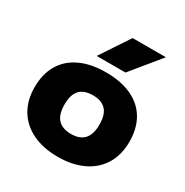

<svg xmlns="http://www.w3.org/2000/svg" viewBox="-184 -959 1082 1120"><g transform="rotate(30 357.0 -399.0)"><path d="M37.5 -274.5Q37.5 -364 75.2 -427.5Q113 -491 184.8 -524.2Q256.5 -557.5 357 -557.5Q457.5 -557.5 529.2 -524.2Q601 -491 638.5 -427.5Q676 -364 676 -274.5Q676 -185.5 636.5 -121.2Q597 -57 525 -23.2Q453 10.5 357 10.5Q260.5 10.5 188.5 -23.2Q116.5 -57 77 -121.2Q37.5 -185.5 37.5 -274.5ZM474.5 -274Q474.5 -341 444.8 -372.2Q415 -403.5 357 -403.5Q298.5 -403.5 268.8 -372.5Q239 -341.5 239 -274.5Q239 -207 269 -175.2Q299 -143.5 357 -143.5Q415 -143.5 444.8 -175.2Q474.5 -207 474.5 -274ZM260 -613 389.5 -808H613.5L454 -613Z"/></g></svg>

Font: Encode Sans Expanded ExtraBold
Style: Regular
Weight: 800
Width: 7
Designer: Multiple Designers
Foundry: Impallari Type
Version: Version 2.000